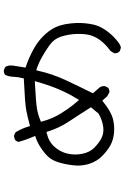

<svg xmlns="http://www.w3.org/2000/svg" viewBox="163 -848 674 1040"><g transform="rotate(-90 500.0 -328.0)"><path d="M478.5 -236.8Q459.5 -259.3 448.2 -273.4Q426.3 -302.2 407.2 -332.5Q377.9 -378.4 362.3 -436L360.4 -443.4Q381.8 -452.1 397.5 -456.8Q413.1 -461.4 429.2 -464.4Q460.9 -470.2 580.6 -476.6Q569.3 -437 559.8 -408.9Q550.3 -380.9 539.1 -353.5Q516.1 -297.9 484.4 -246.6ZM333 -106Q325.2 -105 320.8 -105Q316.4 -105 311.5 -105.2Q306.6 -105.5 298.8 -106.4Q282.7 -109.4 269 -116.7Q243.2 -130.9 219.7 -154.3Q195.3 -178.7 187 -219.2Q183.1 -237.8 183.1 -256.3Q183.1 -322.8 224.6 -369.6Q252.4 -400.9 297.9 -411.6L305.7 -413.1L307.6 -405.8Q326.7 -344.2 363.5 -289.1Q400.4 -233.9 439 -172.4L404.8 -131.3Q369.1 -110.4 333 -106ZM895 -218.3Q895.5 -228.5 895.5 -236.1Q895.5 -243.7 895.3 -253.9Q895 -264.2 893.3 -280.8Q891.6 -297.4 888.7 -312.5Q885.7 -327.6 881.8 -340.1Q877.9 -352.5 872.6 -364.3Q856.4 -398.4 824.2 -430.7Q795.9 -459 761.2 -479Q712.4 -506.8 660.6 -524.4L653.8 -526.4L664.6 -593.8Q665.5 -600.1 665.5 -605.5Q665.5 -623.5 657.2 -636.2L641.1 -644Q639.2 -644.5 637.7 -644.5Q624 -644.5 614.7 -637.2Q605 -618.2 604 -592.3Q603 -566.4 596.7 -542L595.2 -536.1Q459 -529.8 423.3 -522.9Q387.7 -516.1 336.9 -502.4L335 -510.3Q323.7 -547.4 303.7 -580.6L287.6 -588.4Q285.6 -588.9 283 -588.9Q280.3 -588.9 276.4 -587.9Q267.6 -586.9 259.3 -581.1L251 -566.4Q261.7 -525.4 280.3 -482.9L283.7 -474.6L275.4 -471.7Q248 -462.4 221.2 -444.8Q190.9 -425.3 170.9 -403.8Q151.9 -383.3 140.6 -347.4Q129.4 -311.5 124.5 -266.6Q123 -254.9 123 -244.1Q123 -211.9 132.8 -181.2Q146 -140.1 174.8 -111.8Q204.1 -83 232.7 -67.1Q261.2 -51.3 299.8 -47.4Q310.1 -46.4 320.3 -46.4Q348.6 -46.4 377.9 -53.7Q417 -64.5 468.3 -106L474.6 -110.8L498.5 -84.5L519 -72.8Q521 -72.3 522.5 -72.3Q523.9 -72.3 526.1 -72.5Q528.3 -72.8 531 -73.2Q533.7 -73.7 536.1 -74.7Q541 -76.2 544.9 -79.6L553.2 -96.2Q553.7 -98.1 553.7 -100.1Q553.7 -115.7 545.4 -126.5L514.6 -161.6Q552.2 -236.8 586.2 -309.8Q620.1 -382.8 637.2 -460L639.6 -468.8L648.4 -465.8Q682.1 -454.1 713.9 -436Q745.6 -418 776.9 -395.5Q809.6 -371.1 821.3 -335.4Q836.4 -288.6 836.4 -238.8Q836.4 -216.8 833.5 -195.8Q825.2 -141.6 780.3 -97.2Q764.6 -81.1 743.7 -66.4L731.9 -46.4Q731.4 -44.4 731.4 -43Q731.4 -28.8 739.3 -19.5Q748.5 -12.2 761.7 -10.3Q774.4 -12.2 786.1 -20.5Q822.3 -46.9 847.9 -80.6Q873.5 -114.3 882.8 -144.3Q892.1 -174.3 895 -218.3Z"/></g></svg>

Font: NaikaiFont
Style: Light
Weight: 300
Version: Version 1.89